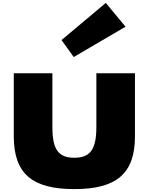

<svg xmlns="http://www.w3.org/2000/svg" viewBox="-20 -1281 1025 1323"><path d="M404 -1005 488 -888 845 -1097 709 -1261ZM75 -776H341V-406C341 -253 381 -194 492 -194C603 -194 644 -253 644 -406V-776H910V-342C910 -82 780 22 492 22C204 22 75 -82 75 -342Z"/></svg>

Font: Hussar Dziwak
Style: Regular
Weight: 400
Version: Version 1.022